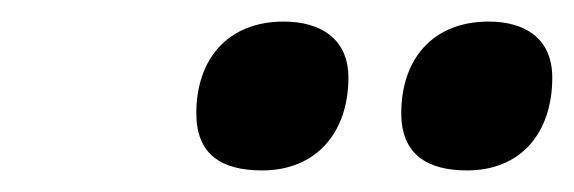

<svg xmlns="http://www.w3.org/2000/svg" viewBox="-20 -777 532 178"><path d="M223 -619C273 -619 303 -654 303 -705C303 -742 276 -757 243 -757C191 -757 162 -722 162 -672C162 -634 185 -619 223 -619ZM413 -619C463 -619 492 -654 492 -705C492 -742 466 -757 433 -757C381 -757 352 -722 352 -672C352 -634 376 -619 413 -619Z"/></svg>

Font: Noto Sans Display SemiCondensed Extra
Style: Italic
Weight: 800
Width: 4
Italic angle: -12°
Designer: Monotype Design Team
Foundry: Monotype Imaging Inc.
Version: Version 1.900